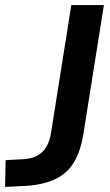

<svg xmlns="http://www.w3.org/2000/svg" viewBox="-58 -725 432 754"><path d="M-38 9 -36 -96 36 -100Q67 -102 89 -114Q111 -126 124.5 -149Q138 -172 143 -207L222 -705H350L269 -196Q259 -134 234 -90.5Q209 -47 163 -23.5Q117 0 44 5Z"/></svg>

Font: Nunito Sans 12pt ExtraLight
Style: Italic
Weight: 200
Italic angle: -9°
Designer: Vernon Adams
Foundry: Vernon Adams
Version: Version 3.101;gftools[0.9.27]